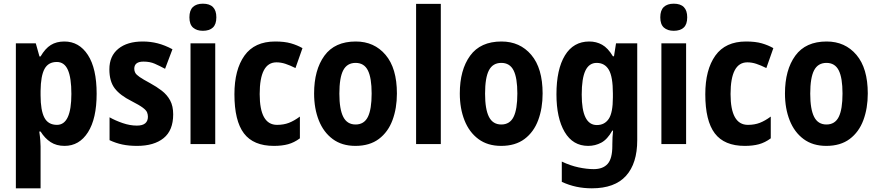

<svg xmlns="http://www.w3.org/2000/svg" viewBox="-20 -781 4763 1041"><path d="M329 -556Q409 -556 456.5 -483Q504 -410 504 -273Q504 -138 457 -64Q410 10 330 10Q286 10 254.5 -10.5Q223 -31 200 -68H193Q197 -40 198.5 -19.5Q200 1 200 13V240H66V-546H174L194 -475H200Q225 -518 255.5 -537Q286 -556 329 -556ZM288 -445Q242 -445 221.5 -407.5Q201 -370 200 -288V-264Q200 -183 220.5 -143.5Q241 -104 289 -104Q367 -104 367 -272Q367 -359 348 -402Q329 -445 288 -445Z M919 -161Q919 -74 867 -32Q815 10 723 10Q679 10 643.5 2.5Q608 -5 574 -21V-145Q606 -127 645.5 -113.5Q685 -100 722 -100Q753 -100 767.5 -112.5Q782 -125 782 -148Q782 -160 777.5 -171.5Q773 -183 754.5 -197Q736 -211 693 -233Q631 -264 602 -302Q573 -340 573 -405Q573 -477 621.5 -516.5Q670 -556 754 -556Q796 -556 835 -546Q874 -536 915 -514L875 -408Q845 -424 819 -435.5Q793 -447 758 -447Q708 -447 708 -408Q708 -396 713.5 -386Q719 -376 737 -363.5Q755 -351 794 -330Q829 -311 857.5 -289Q886 -267 902.5 -236.5Q919 -206 919 -161Z M1080 -761Q1153 -761 1153 -687Q1153 -649 1134 -631.5Q1115 -614 1080 -614Q1046 -614 1026.5 -631.5Q1007 -649 1007 -687Q1007 -725 1026 -743Q1045 -761 1080 -761ZM1147 -546V0H1013V-546Z M1465 10Q1354 10 1302.5 -58Q1251 -126 1251 -270Q1251 -403 1305.5 -479.5Q1360 -556 1472 -556Q1523 -556 1557.5 -546Q1592 -536 1620 -520L1582 -412Q1552 -427 1527.5 -435Q1503 -443 1479 -443Q1388 -443 1388 -271Q1388 -104 1482 -104Q1518 -104 1546.5 -115Q1575 -126 1606 -149V-31Q1575 -8 1542 1Q1509 10 1465 10Z M2132 -274Q2132 -194 2108 -129.5Q2084 -65 2034 -27.5Q1984 10 1907 10Q1834 10 1784 -27Q1734 -64 1708.5 -128.5Q1683 -193 1683 -274Q1683 -402 1739 -479Q1795 -556 1909 -556Q2009 -556 2070.5 -483.5Q2132 -411 2132 -274ZM1820 -273Q1820 -189 1841 -147.5Q1862 -106 1908 -106Q1954 -106 1974.5 -147Q1995 -188 1995 -274Q1995 -359 1974.5 -399.5Q1954 -440 1908 -440Q1862 -440 1841 -400Q1820 -360 1820 -273Z M2370 0H2236V-760H2370Z M2922 -274Q2922 -194 2898 -129.5Q2874 -65 2824 -27.5Q2774 10 2697 10Q2624 10 2574 -27Q2524 -64 2498.5 -128.5Q2473 -193 2473 -274Q2473 -402 2529 -479Q2585 -556 2699 -556Q2799 -556 2860.5 -483.5Q2922 -411 2922 -274ZM2610 -273Q2610 -189 2631 -147.5Q2652 -106 2698 -106Q2744 -106 2764.5 -147Q2785 -188 2785 -274Q2785 -359 2764.5 -399.5Q2744 -440 2698 -440Q2652 -440 2631 -400Q2610 -360 2610 -273Z M3175 -556Q3213 -556 3244.5 -538.5Q3276 -521 3303 -476H3309L3320 -546H3435V-21Q3435 105 3374 172.5Q3313 240 3189 240Q3145 240 3105 231.5Q3065 223 3026 205V95Q3072 117 3117 126.5Q3162 136 3199 136Q3249 136 3274.5 107.5Q3300 79 3300 10V2Q3300 -17 3301 -36.5Q3302 -56 3304 -73H3300Q3273 -25 3240 -7.5Q3207 10 3169 10Q3086 10 3041.5 -65.5Q2997 -141 2997 -270Q2997 -405 3043 -480.5Q3089 -556 3175 -556ZM3215 -440Q3174 -440 3154 -398Q3134 -356 3134 -268Q3134 -103 3216 -103Q3258 -103 3280.5 -136.5Q3303 -170 3303 -253V-274Q3303 -365 3281 -402.5Q3259 -440 3215 -440Z M3633 -761Q3706 -761 3706 -687Q3706 -649 3687 -631.5Q3668 -614 3633 -614Q3599 -614 3579.5 -631.5Q3560 -649 3560 -687Q3560 -725 3579 -743Q3598 -761 3633 -761ZM3700 -546V0H3566V-546Z M4018 10Q3907 10 3855.5 -58Q3804 -126 3804 -270Q3804 -403 3858.5 -479.5Q3913 -556 4025 -556Q4076 -556 4110.5 -546Q4145 -536 4173 -520L4135 -412Q4105 -427 4080.5 -435Q4056 -443 4032 -443Q3941 -443 3941 -271Q3941 -104 4035 -104Q4071 -104 4099.5 -115Q4128 -126 4159 -149V-31Q4128 -8 4095 1Q4062 10 4018 10Z M4685 -274Q4685 -194 4661 -129.5Q4637 -65 4587 -27.5Q4537 10 4460 10Q4387 10 4337 -27Q4287 -64 4261.5 -128.5Q4236 -193 4236 -274Q4236 -402 4292 -479Q4348 -556 4462 -556Q4562 -556 4623.5 -483.5Q4685 -411 4685 -274ZM4373 -273Q4373 -189 4394 -147.5Q4415 -106 4461 -106Q4507 -106 4527.5 -147Q4548 -188 4548 -274Q4548 -359 4527.5 -399.5Q4507 -440 4461 -440Q4415 -440 4394 -400Q4373 -360 4373 -273Z"/></svg>

Font: Noto Sans Gurmukhi Condensed
Style: Bold
Weight: 700
Width: 3
Designer: Jelle Bosma - Monotype Design Team
Foundry: Monotype Imaging Inc.
Version: Version 2.004; ttfautohint (v1.8.4.7-5d5b)